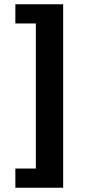

<svg xmlns="http://www.w3.org/2000/svg" viewBox="-20 -728 400 900"><path d="M52 152H276V-708H52V-618H148V62H52Z"/></svg>

Font: Source Sans Pro Black
Style: Regular
Weight: 900
Designer: Paul D. Hunt
Foundry: Adobe Systems Incorporated
Version: Version 3.006;hotconv 1.0.111;makeotfexe 2.5.65597